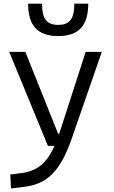

<svg xmlns="http://www.w3.org/2000/svg" viewBox="-20 -803 626 1057"><path d="M40.5 234.4 113.3 225.6C241.2 210 312.5 140.1 377 -45.9L540.5 -517.6H451.7L307.1 -70.3C306.6 -69.3 306.2 -67.9 306.2 -66.9H299.8L119.6 -517.6H30.8L243.7 0H280.3C236.8 97.2 183.6 137.7 101.6 149.4L36.6 157.7ZM300.3 -604.5C413.6 -604.5 465.8 -662.1 465.8 -782.7H389.2C389.2 -702.6 366.2 -666 300.3 -666C235.4 -666 211.4 -701.2 211.4 -782.7H134.8C134.8 -663.1 186.5 -604.5 300.3 -604.5Z"/></svg>

Font: Cascadia Code SemiLight
Style: Regular
Weight: 350
Monospace: yes
Designer: Aaron Bell
Foundry: Saja Typeworks
Version: Version 2404.023